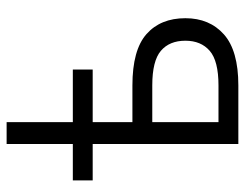

<svg xmlns="http://www.w3.org/2000/svg" viewBox="-100 -640 740 580"><g transform="rotate(-90 270.0 -350.0)"><path d="M15 -500H125V-700H191V-500H350V-440H191V-320H302Q409 -320 457 -277.5Q505 -235 505 -160Q505 -87 456 -43.5Q407 0 302 0H125V-440H15ZM191 -260V-60H302Q376 -60 406.5 -86.5Q437 -113 437 -160Q437 -208 406.5 -234Q376 -260 302 -260Z"/></g></svg>

Font: Retni Sans
Style: Regular
Weight: 400
Designer: Vitaly Kuzmin
Foundry: ParaType Ltd.
Version: Version 1.00;March 2, 2019;FontCreator 11.5.0.2425 64-bit; t